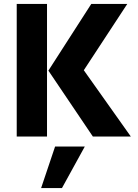

<svg xmlns="http://www.w3.org/2000/svg" viewBox="-20 -694 702 976"><path d="M645 0H452L226 -335L444 -674H627L406 -337ZM295 262H189L260 51H411ZM219 0H65V-674H219Z"/></svg>

Font: Hind Guntur
Style: Bold
Weight: 700
Designer: Manushi Parikh, Hitesh Malaviya
Foundry: Indian Type Foundry
Version: Version 1.002;PS 1.0;hotconv 1.0.86;makeotf.lib2.5.63406; tt